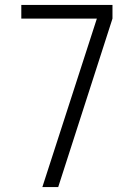

<svg xmlns="http://www.w3.org/2000/svg" viewBox="-20 -755 540 775"><path d="M151 0 371 -680H66V-735H434V-680L215 0Z"/></svg>

Font: Iosevka Light
Style: Regular
Weight: 300
Monospace: yes
Designer: Belleve Invis
Foundry: Belleve Invis
Version: Version 32.5.0; ttfautohint (v1.8.4)